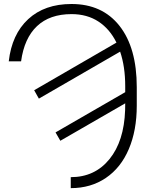

<svg xmlns="http://www.w3.org/2000/svg" viewBox="-20 -741 775 974"><path d="M570.8 -524.9Q537.1 -593.8 479.5 -631.6Q421.9 -669.4 342.8 -669.4Q232.4 -669.4 167.7 -608.4Q103 -547.4 86.9 -429.7H24.4Q40 -566.9 123 -643.8Q206.1 -720.7 342.8 -720.7Q499 -720.7 586.4 -609.6Q673.8 -498.5 673.8 -298.3V-204.6Q673.8 -79.6 633.5 15.1Q593.3 109.9 517.1 161.6Q440.9 213.4 338.9 213.4V157.7Q460.9 157.7 535.2 66.4Q609.4 -24.9 614.7 -182.1L615.2 -216.8L286.1 -26.9L261.7 -69.3L615.2 -273.4V-304.2Q615.2 -402.8 589.4 -479L177.2 -240.7L153.3 -283.2Z"/></svg>

Font: Roboto Light
Style: Regular
Weight: 300
Designer: Google
Version: Version 2.134; 2016; ttfautohint (v1.6)